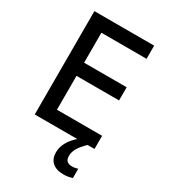

<svg xmlns="http://www.w3.org/2000/svg" viewBox="-224 -819 1012 1149"><g transform="rotate(30 281.5 -244.5)"><path d="M79 0H373C333 35 302 80 302 132C302 188 336 225 407 225C432 225 450 221 467 215V151C457 155 442 158 428 158C396 158 380 144 380 112C380 75 400 43 444 0H492V-91H180V-325H474V-416H180V-623H492V-714H79Z"/></g></svg>

Font: Noto Sans Mono SemiCondensed Medium
Style: Regular
Weight: 500
Width: 4
Designer: Monotype Design Team
Foundry: Monotype Imaging Inc.
Version: Version 2.014